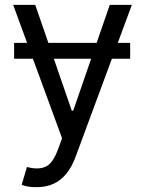

<svg xmlns="http://www.w3.org/2000/svg" viewBox="-20 -566 597 790"><path d="M515.6 -389.6V-324.2H38.1V-389.6ZM130.9 204.1Q109.4 204.6 92.8 201.2Q76.2 197.8 69.3 194.3L90.8 121.1L99.1 123Q141.1 132.8 169.7 118.9Q198.2 105 219.7 45.9L235.4 2.9L34.2 -545.9H125L275.4 -110.4H281.2L431.6 -545.9H522.5L291 79.1Q275.4 121.6 252.4 149.4Q229.5 177.2 199.2 190.7Q168.9 204.1 130.9 204.1Z"/></svg>

Font: Inter V
Style: 
Weight: 400
Designer: Rasmus Andersson
Foundry: rsms
Version: Version 4.000;git-a3f224843